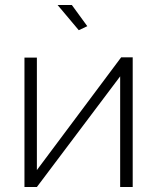

<svg xmlns="http://www.w3.org/2000/svg" viewBox="-20 -750 629 770"><path d="M210.9 -730H268.1L330.1 -645L295.9 -628.9ZM78.1 0V-519H127.9V-67.9L465.8 -520H512.2V0H461.9V-443.8L127.9 0Z"/></svg>

Font: Rawline Light
Style: Regular
Weight: 300
Designer: Matt McInerney, Pablo Impallari, Rodrigo Fuenzalida
Foundry: Matt McInerney, Pablo Impallari, Rodrigo Fuenzalida
Version: Version 4.020;PS 004.020;hotconv 1.0.88;makeotf.lib2.5.64775